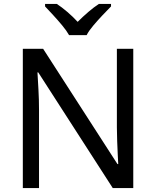

<svg xmlns="http://www.w3.org/2000/svg" viewBox="-20 -964 800 984"><path d="M663 0H558L176 -593H172Q174 -558 177 -506Q180 -454 180 -399V0H97V-714H201L582 -123H586Q585 -139 583.5 -171Q582 -203 580.5 -241Q579 -279 579 -311V-714H663ZM334 -784Q321 -807 299 -833.5Q277 -860 253 -886Q229 -912 211 -931V-944H271Q297 -927 325 -903Q353 -879 378 -852Q405 -879 433 -903Q461 -927 487 -944H549V-931Q530 -912 505.5 -886Q481 -860 458.5 -833.5Q436 -807 424 -784Z"/></svg>

Font: Noto Sans Historical
Style: Regular
Weight: 400
Designer: Monotype Design Team
Foundry: Monotype Imaging Inc.
Version: Version 2.013; ttfautohint (v1.8.4.7-5d5b)